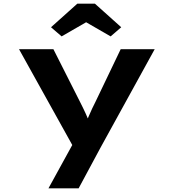

<svg xmlns="http://www.w3.org/2000/svg" viewBox="-20 -800 950 1050"><path d="M245 230 401 -54 393 25 84 -531H272L416 -246Q434 -211 450 -176Q466 -141 477 -107L439 -104Q452 -133 468 -170.5Q484 -208 502 -243L640 -531H826L531 5L410 230ZM317 -601 259 -651 403 -780H499L643 -651L585 -601L436 -687H466Z"/></svg>

Font: Lexend Tera
Style: Bold
Weight: 700
Designer: Bonnie Shaver-Troup, Thomas Jockin
Foundry: Lexend
Version: Version 1.007